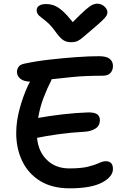

<svg xmlns="http://www.w3.org/2000/svg" viewBox="-20 -1015 679 1042"><path d="M358 7Q263 7 198.5 -32.5Q134 -72 101 -140Q68 -208 68 -293Q68 -356 86.5 -424.5Q105 -493 132 -551Q137 -562 143 -572Q108 -573 90 -588Q72 -603 72 -626Q72 -638 80 -651Q88 -664 110 -669Q174 -683 249 -691.5Q324 -700 394.5 -705Q465 -710 517 -710Q558 -710 575.5 -695.5Q593 -681 593 -657Q593 -634 579.5 -619Q566 -604 537 -604Q446 -604 378 -597.5Q310 -591 260 -585L258 -578Q237 -538 217 -486Q197 -434 187 -375Q247 -386 320.5 -394.5Q394 -403 460 -405Q495 -405 508.5 -394Q522 -383 522 -364Q522 -332 497.5 -317Q473 -302 439 -300Q364 -296 296.5 -286.5Q229 -277 181 -267Q188 -192 235 -146.5Q282 -101 356 -101Q421 -101 458.5 -110.5Q496 -120 517 -130Q538 -140 554 -140Q593 -140 593 -98Q593 -56 534 -24.5Q475 7 358 7ZM507 -995Q530 -995 546.5 -980Q563 -965 563 -948Q563 -940 558.5 -931Q554 -922 536 -904.5Q518 -887 480 -855Q450 -830 432.5 -814.5Q415 -799 401 -792.5Q387 -786 365 -786Q341 -786 324 -797Q307 -808 287 -835Q257 -878 232.5 -897.5Q208 -917 193.5 -929Q179 -941 179 -960Q179 -975 192.5 -984Q206 -993 230 -993Q252 -993 273 -985.5Q294 -978 318.5 -956.5Q343 -935 375 -895Q421 -942 445.5 -963Q470 -984 483 -989.5Q496 -995 507 -995Z"/></svg>

Font: Shantell Sans Normal
Style: Regular
Weight: 500
Designer: Stephen Nixon, Anya Danilova, Shantell Martin
Foundry: Arrow Type
Version: Version 1.009;[a7da0bfa3]